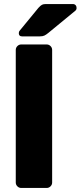

<svg xmlns="http://www.w3.org/2000/svg" viewBox="-20 -930 399 950"><path d="M58 0ZM211 0H85Q74 0 66 -8Q58 -16 58 -27V-683Q58 -694 66 -702Q74 -710 85 -710H211Q222 -710 230 -702Q238 -694 238 -683V-27Q238 -16 230 -8Q222 0 211 0ZM207 -910H340Q349 -910 354 -904.5Q359 -899 359 -890Q359 -883 354 -878L219 -767Q208 -758 199.5 -754Q191 -750 177 -750H89Q73 -750 73 -766Q73 -774 78 -779L170 -891Q181 -903 188 -906.5Q195 -910 207 -910Z"/></svg>

Font: Hezaedrus
Style: Bold
Weight: 700
Designer: Hubert & Fischer
Foundry: Hubert & Fischer
Version: Version 1.10;September 3, 2019;FontCreator 11.5.0.2425 64-bi